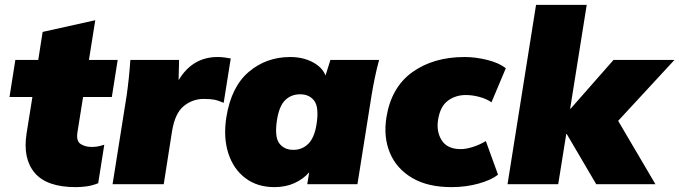

<svg xmlns="http://www.w3.org/2000/svg" viewBox="-20 -756 2788 788"><path d="M291 12Q172 12 122.5 -46.5Q73 -105 89 -208L113 -358H19L43 -510H137L155 -625L371 -673L345 -510H463L439 -358H321L298 -214Q292 -177 311 -165Q330 -153 355 -153Q371 -153 381.5 -155Q392 -157 408 -162L383 -4Q358 6 334.5 9Q311 12 291 12Z M442 0 500 -365Q510 -436 515 -510H715L713 -427Q770 -522 873 -522Q889 -522 902.5 -520Q916 -518 927 -516L898 -334Q875 -344 858.5 -347Q842 -350 816 -350Q770 -350 734 -320.5Q698 -291 686 -217L652 0Z M1106 12Q1036 12 987 -25Q938 -62 917 -127Q896 -192 909 -275Q929 -400 1001 -461Q1073 -522 1171 -522Q1223 -522 1263 -501Q1303 -480 1316 -446L1336 -510H1536Q1526 -474 1518.5 -437.5Q1511 -401 1505 -365L1447 0H1241L1249 -49Q1225 -21 1188.5 -4.5Q1152 12 1106 12ZM1184 -141Q1220 -141 1245 -165.5Q1270 -190 1279 -245Q1290 -315 1270 -342Q1250 -369 1212 -369Q1175 -369 1150.5 -345Q1126 -321 1117 -265Q1106 -195 1126 -168Q1146 -141 1184 -141Z M1833 12Q1736 12 1672 -25.5Q1608 -63 1580.5 -128Q1553 -193 1566 -275Q1586 -398 1672.5 -460Q1759 -522 1887 -522Q1932 -522 1980 -510Q2028 -498 2056 -476L1997 -336Q1978 -350 1948.5 -358Q1919 -366 1892 -366Q1850 -366 1818.5 -343Q1787 -320 1778 -265Q1770 -216 1793 -180Q1816 -144 1871 -144Q1893 -144 1921 -153Q1949 -162 1974 -177L2024 -39Q1996 -17 1944 -2.5Q1892 12 1833 12Z M2063 0 2180 -736H2388L2320 -310H2322L2498 -510H2748L2517 -260L2670 0H2427L2306 -206H2304L2271 0Z"/></svg>

Font: Winston Black
Style: Italic
Weight: 900
Italic angle: -9°
Designer: Original fonts by Vernon Adams / Changes by Cristiano Sobral
Foundry: VOriginal fonts by Vernon Adams / Changes by Cristiano Sobral
Version: Version 2.503;July 17, 2020;FontCreator 13.0.0.2655 64-bit